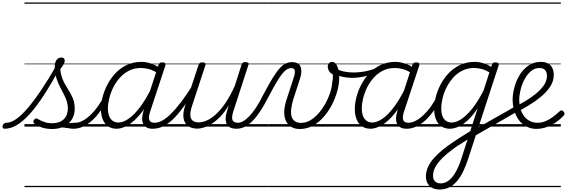

<svg xmlns="http://www.w3.org/2000/svg" viewBox="-196 -1015 4545 1539"><path d="M-159 17Q-170 17 -173.5 9.5Q-177 2 -175 -7Q-173 -16 -165 -23.5Q-157 -31 -145 -31Q-110 -31 -68 -59.5Q-26 -88 24 -146Q74 -204 132.5 -290.5Q191 -377 258 -494L288 -478Q219 -350 158.5 -256.5Q98 -163 43.5 -102.5Q-11 -42 -61 -12.5Q-111 17 -159 17ZM394 17Q377 17 358 13.5Q339 10 316 7.5Q293 5 263 7L290 -16Q319 -22 340 -25.5Q361 -29 378 -30Q395 -31 408 -31Q417 -31 421 -23.5Q425 -16 423 -7Q421 2 413.5 9.5Q406 17 394 17ZM220 19Q176 19 138.5 6.5Q101 -6 79 -24Q71 -32 71 -40.5Q71 -49 79 -57Q88 -66 95 -66Q102 -66 113 -58Q135 -45 162.5 -36Q190 -27 221 -27Q282 -27 315 -59Q348 -91 348 -147Q348 -174 340.5 -199Q333 -224 321 -248.5Q309 -273 295.5 -298Q282 -323 270 -350.5Q258 -378 250.5 -409Q243 -440 243 -476Q243 -516 257.5 -535Q272 -554 296 -554Q310 -554 316.5 -546.5Q323 -539 323 -529Q323 -516 314.5 -500.5Q306 -485 287 -460Q290 -427 299 -399.5Q308 -372 321 -347.5Q334 -323 348.5 -300.5Q363 -278 375.5 -254Q388 -230 395.5 -204Q403 -178 403 -147Q403 -71 353.5 -26Q304 19 220 19ZM0 475H550V485H0ZM0 -20H550V0H0ZM0 -505H550V-500H0ZM0 -995H550V-985H0Z M393 17Q382 17 377.5 9.5Q373 2 374.5 -7Q376 -16 384.5 -23.5Q393 -31 408 -31Q436 -31 467 -47.5Q498 -64 529 -93Q560 -122 588 -161.5Q616 -201 639 -247Q644 -257 653 -256.5Q662 -256 668.5 -249.5Q675 -243 670 -233Q645 -179 614 -133Q583 -87 547 -53.5Q511 -20 472.5 -1.5Q434 17 393 17ZM550 475V485ZM550 -20V0ZM550 -505V-500ZM550 -995V-985Z M739 17Q700 17 671.5 -2Q643 -21 628 -57Q613 -93 613 -141Q613 -185 626 -236Q639 -287 665 -337Q691 -387 730 -428.5Q769 -470 821 -494.5Q873 -519 938 -519Q976 -519 1015.5 -505.5Q1055 -492 1086 -469L1074 -425Q1032 -452 998 -461Q964 -470 933 -470Q881 -470 839 -449Q797 -428 765 -392.5Q733 -357 712 -314.5Q691 -272 680 -228Q669 -184 669 -146Q669 -111 678.5 -86Q688 -61 706.5 -47Q725 -33 753 -33Q790 -33 833.5 -62.5Q877 -92 923.5 -152.5Q970 -213 1016 -305L1030 -266Q980 -161 927.5 -99Q875 -37 827 -10Q779 17 739 17ZM1027 17Q999 17 980 7Q961 -3 952 -22Q943 -41 943.5 -67Q944 -93 954 -125L1074 -494Q1079 -506 1085.5 -510.5Q1092 -515 1105 -515Q1123 -515 1128 -507.5Q1133 -500 1129 -488L1008 -122Q992 -73 1001.5 -52Q1011 -31 1042 -31Q1051 -31 1055 -23.5Q1059 -16 1057.5 -7Q1056 2 1048.5 9.5Q1041 17 1027 17ZM550 475H1185V485H550ZM550 -20H1185V0H550ZM550 -505H1185V-500H550ZM550 -995H1185V-985H550Z M1028 17Q1017 17 1012.5 9.5Q1008 2 1009.5 -7Q1011 -16 1019.5 -23.5Q1028 -31 1043 -31Q1073 -31 1105.5 -49Q1138 -67 1175.5 -104Q1213 -141 1255.5 -197Q1298 -253 1347 -330Q1354 -341 1363 -339.5Q1372 -338 1377 -330Q1382 -322 1376 -312Q1323 -225 1277.5 -162Q1232 -99 1191 -59.5Q1150 -20 1110 -1.5Q1070 17 1028 17ZM1185 475V485ZM1185 -20V0ZM1185 -505V-500ZM1185 -995V-985Z M1385 16Q1341 16 1312 -4.5Q1283 -25 1275.5 -66.5Q1268 -108 1289 -172L1395 -494Q1400 -506 1406 -510.5Q1412 -515 1426 -515Q1442 -515 1448.5 -509Q1455 -503 1450 -491L1343 -165Q1329 -123 1329.5 -93.5Q1330 -64 1347.5 -49Q1365 -34 1398 -34Q1428 -34 1463.5 -50Q1499 -66 1537 -101Q1575 -136 1612.5 -191.5Q1650 -247 1686 -327L1740 -496Q1744 -508 1750 -512.5Q1756 -517 1770 -517Q1787 -517 1793.5 -511.5Q1800 -506 1795 -494L1676 -128Q1659 -77 1667 -54Q1675 -31 1713 -31Q1723 -31 1727 -23.5Q1731 -16 1729.5 -7Q1728 2 1720 9.5Q1712 17 1698 17Q1672 17 1653.5 9Q1635 1 1625 -14.5Q1615 -30 1613 -52Q1611 -74 1617 -101L1638 -171Q1606 -118 1572 -82.5Q1538 -47 1505 -25.5Q1472 -4 1441.5 6Q1411 16 1385 16ZM1185 475H1856V485H1185ZM1185 -20H1856V0H1185ZM1185 -505H1856V-500H1185ZM1185 -995H1856V-985H1185Z M1699 17Q1688 17 1684.5 9.5Q1681 2 1683.5 -7Q1686 -16 1693.5 -23.5Q1701 -31 1713 -31Q1730 -31 1751.5 -42.5Q1773 -54 1798.5 -79.5Q1824 -105 1853.5 -148.5Q1883 -192 1915 -257Q1958 -339 1990 -390.5Q2022 -442 2047.5 -469.5Q2073 -497 2096.5 -507Q2120 -517 2146 -517Q2156 -517 2158.5 -509.5Q2161 -502 2158.5 -493Q2156 -484 2150 -476.5Q2144 -469 2137 -469Q2121 -469 2104.5 -459.5Q2088 -450 2068.5 -426.5Q2049 -403 2023 -359.5Q1997 -316 1961 -248Q1921 -169 1886 -117.5Q1851 -66 1819.5 -37Q1788 -8 1758.5 4.5Q1729 17 1699 17ZM1855 475H1955V485H1855ZM1855 -20H1955V0H1855ZM1855 -505H1955V-500H1855ZM1855 -995H1955V-985H1855Z M2208 19Q2166 19 2137.5 1.5Q2109 -16 2095 -47.5Q2081 -79 2082.5 -122.5Q2084 -166 2101 -217L2159 -395Q2171 -433 2166.5 -451Q2162 -469 2138 -469Q2127 -469 2122 -476.5Q2117 -484 2118.5 -493Q2120 -502 2127 -509.5Q2134 -517 2147 -517Q2171 -517 2188 -508Q2205 -499 2212.5 -482Q2220 -465 2219.5 -440.5Q2219 -416 2209 -385L2155 -219Q2143 -179 2138.5 -145Q2134 -111 2140 -85.5Q2146 -60 2165 -45Q2184 -30 2218 -30Q2256 -30 2291 -50.5Q2326 -71 2356.5 -105.5Q2387 -140 2411 -182.5Q2435 -225 2449.5 -269Q2464 -313 2467 -353Q2470 -369 2471.5 -384.5Q2473 -400 2472 -417Q2450 -431 2440.5 -447Q2431 -463 2431 -481Q2431 -497 2441 -508Q2451 -519 2467 -519Q2480 -519 2490.5 -509.5Q2501 -500 2508 -483Q2515 -466 2519 -443Q2523 -420 2523 -392Q2523 -343 2508 -287Q2493 -231 2465.5 -177Q2438 -123 2399 -78.5Q2360 -34 2312 -7.5Q2264 19 2208 19ZM1956 475H2585V485H1956ZM1956 -20H2585V0H1956ZM1956 -505H2585V-500H1956ZM1956 -995H2585V-985H1956Z M2625 -391Q2585 -391 2546.5 -400Q2508 -409 2473 -430Q2468 -434 2468 -442Q2468 -450 2472 -458Q2476 -466 2482.5 -469.5Q2489 -473 2496 -468Q2522 -450 2559.5 -442Q2597 -434 2636 -434Q2671 -434 2707.5 -439Q2744 -444 2777.5 -454Q2811 -464 2839 -480Q2849 -485 2854 -479Q2859 -473 2858 -464Q2857 -455 2848 -450Q2794 -420 2738 -405.5Q2682 -391 2625 -391ZM2585 475V485ZM2585 -20V0ZM2585 -505V-500ZM2585 -995V-985Z M2774 17Q2735 17 2706.5 -2Q2678 -21 2663 -57Q2648 -93 2648 -141Q2648 -185 2661 -236Q2674 -287 2700 -337Q2726 -387 2765 -428.5Q2804 -470 2856 -494.5Q2908 -519 2973 -519Q3011 -519 3050.5 -505.5Q3090 -492 3121 -469L3109 -425Q3067 -452 3033 -461Q2999 -470 2968 -470Q2916 -470 2874 -449Q2832 -428 2800 -392.5Q2768 -357 2747 -314.5Q2726 -272 2715 -228Q2704 -184 2704 -146Q2704 -111 2713.5 -86Q2723 -61 2741.5 -47Q2760 -33 2788 -33Q2825 -33 2868.5 -62.5Q2912 -92 2958.5 -152.5Q3005 -213 3051 -305L3065 -266Q3015 -161 2962.5 -99Q2910 -37 2862 -10Q2814 17 2774 17ZM3062 17Q3034 17 3015 7Q2996 -3 2987 -22Q2978 -41 2978.5 -67Q2979 -93 2989 -125L3109 -494Q3114 -506 3120.5 -510.5Q3127 -515 3140 -515Q3158 -515 3163 -507.5Q3168 -500 3164 -488L3043 -122Q3027 -73 3036.5 -52Q3046 -31 3077 -31Q3086 -31 3090 -23.5Q3094 -16 3092.5 -7Q3091 2 3083.5 9.5Q3076 17 3062 17ZM2585 475H3220V485H2585ZM2585 -20H3220V0H2585ZM2585 -505H3220V-500H2585ZM2585 -995H3220V-985H2585Z M3063 17Q3052 17 3047.5 9.5Q3043 2 3044.5 -7Q3046 -16 3054.5 -23.5Q3063 -31 3078 -31Q3106 -31 3137 -47.5Q3168 -64 3199 -93Q3230 -122 3258 -161.5Q3286 -201 3309 -247Q3314 -257 3323 -256.5Q3332 -256 3338.5 -249.5Q3345 -243 3340 -233Q3315 -179 3284 -133Q3253 -87 3217 -53.5Q3181 -20 3142.5 -1.5Q3104 17 3063 17ZM3220 475V485ZM3220 -20V0ZM3220 -505V-500ZM3220 -995V-985Z M3328 504Q3275 504 3246.5 475Q3218 446 3218 400Q3218 362 3234 325.5Q3250 289 3280.5 254Q3311 219 3353.5 184.5Q3396 150 3448 116Q3469 102 3490 88.5Q3511 75 3532 62Q3553 49 3573 37L3633 -148Q3594 -88 3554 -51.5Q3514 -15 3477.5 1Q3441 17 3410 17Q3371 17 3342.5 -2Q3314 -21 3299 -57Q3284 -93 3284 -141Q3284 -186 3297 -237.5Q3310 -289 3336 -338.5Q3362 -388 3401 -429Q3440 -470 3492.5 -494.5Q3545 -519 3610 -519Q3631 -519 3654 -514.5Q3677 -510 3699.5 -501Q3722 -492 3741 -479L3747 -496Q3750 -507 3756.5 -511Q3763 -515 3776 -515Q3794 -515 3799 -507.5Q3804 -500 3800 -488L3556 260Q3537 318 3514.5 363.5Q3492 409 3464 440.5Q3436 472 3402.5 488Q3369 504 3328 504ZM3336 455Q3371 455 3401.5 431.5Q3432 408 3457.5 362.5Q3483 317 3503 254L3552 103Q3538 112 3524 121Q3510 130 3495.5 139Q3481 148 3467 157Q3421 189 3385 219.5Q3349 250 3324.5 279Q3300 308 3287.5 336.5Q3275 365 3275 394Q3275 412 3281.5 425.5Q3288 439 3301.5 447Q3315 455 3336 455ZM3424 -33Q3461 -33 3503 -61Q3545 -89 3590.5 -146Q3636 -203 3680 -290L3727 -435Q3691 -456 3661 -463Q3631 -470 3604 -470Q3552 -470 3510 -449Q3468 -428 3436.5 -392.5Q3405 -357 3383.5 -314.5Q3362 -272 3351.5 -228Q3341 -184 3341 -146Q3341 -111 3350 -86Q3359 -61 3378 -47Q3397 -33 3424 -33ZM3220 475H3855V485H3220ZM3220 -20H3855V0H3220ZM3220 -505H3855V-500H3220ZM3220 -995H3855V-985H3220Z M3948 -120Q3895 -89 3835.5 -55Q3776 -21 3715.5 13.5Q3655 48 3598 81Q3592 85 3587.5 80Q3583 75 3581 65.5Q3579 56 3582.5 46Q3586 36 3597 30Q3652 -2 3710.5 -35Q3769 -68 3827.5 -101Q3886 -134 3939 -165Q3944 -169 3949 -164Q3954 -159 3956 -150.5Q3958 -142 3956.5 -133Q3955 -124 3948 -120ZM3855 475V485ZM3855 -20V0ZM3855 -505V-500ZM3855 -995V-985Z M4103 18Q4068 18 4039 6Q4010 -6 3986.5 -27Q3963 -48 3947 -77Q3931 -106 3922 -141Q3913 -176 3913 -215Q3913 -263 3927.5 -316Q3942 -369 3970 -415Q3998 -461 4040.5 -490Q4083 -519 4139 -519Q4175 -519 4198 -505.5Q4221 -492 4232 -468.5Q4243 -445 4243 -415Q4243 -365 4214.5 -321.5Q4186 -278 4141 -240.5Q4096 -203 4045 -172Q3994 -141 3949 -118L3932 -158Q3970 -178 4014 -204Q4058 -230 4097.5 -262Q4137 -294 4162.5 -330Q4188 -366 4188 -407Q4188 -436 4173.5 -453Q4159 -470 4128 -470Q4089 -470 4059 -444Q4029 -418 4008 -378Q3987 -338 3976.5 -294.5Q3966 -251 3966 -216Q3966 -175 3976.5 -141Q3987 -107 4006 -82.5Q4025 -58 4052 -44.5Q4079 -31 4113 -31Q4147 -31 4177.5 -44Q4208 -57 4236 -78Q4264 -99 4289 -122Q4297 -131 4305.5 -130Q4314 -129 4320 -122Q4327 -115 4329 -107Q4331 -99 4323 -89Q4298 -62 4264 -37.5Q4230 -13 4189 2.5Q4148 18 4103 18ZM3855 475H4299V485H3855ZM3855 -20H4299V0H3855ZM3855 -505H4299V-500H3855ZM3855 -995H4299V-985H3855Z"/></svg>

Font: Playwrite CZ Guides
Style: Regular
Weight: 400
Designer: Veronika Burian, José Scaglione
Foundry: TypeTogether
Version: Version 1.003